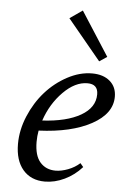

<svg xmlns="http://www.w3.org/2000/svg" viewBox="-53 -767 541 817"><g transform="rotate(5 217.5 -358.5)"><path d="M355.5 -518.6 213.4 -690.4 267.6 -728 388.2 -540.5ZM169.4 11.2Q109.9 11.2 75.9 -28.6Q42 -68.4 42 -138.7Q42 -198.2 67.1 -258.1Q92.3 -317.9 132.3 -363Q172.4 -408.2 225.1 -436.5Q277.8 -464.8 330.6 -464.8Q378.4 -464.8 406.7 -440.4Q435.1 -416 435.1 -374.5Q435.1 -301.8 349.4 -255.1Q263.7 -208.5 124.5 -202.6Q120.1 -178.2 120.1 -154.8Q120.1 -95.7 145 -67.4Q169.9 -39.1 210.9 -39.1Q235.4 -39.1 264.2 -50Q293 -61 314 -80.1L327.1 -64.5Q295.4 -28.8 253.4 -8.8Q211.4 11.2 169.4 11.2ZM314.5 -421.4Q261.7 -421.4 211.2 -370.4Q160.6 -319.3 136.2 -246.6Q239.7 -252.4 299.6 -286.9Q359.4 -321.3 359.4 -377.9Q359.4 -421.4 314.5 -421.4Z"/></g></svg>

Font: Elstob 6pt
Style: Italic
Weight: 400
Italic angle: -20°
Designer: Peter S. Baker
Version: Version 1.015